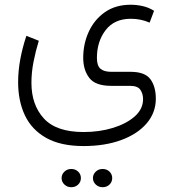

<svg xmlns="http://www.w3.org/2000/svg" viewBox="-20 -364 726 802"><path d="M368.2 379.9Q368.2 364.3 379.9 353Q391.6 341.8 408.7 341.8Q425.8 341.8 437.3 352.8Q448.7 363.8 448.7 379.9Q448.7 396 437.3 407Q425.8 418 408.7 418Q391.6 418 379.9 406.7Q368.2 395.5 368.2 379.9ZM237.3 379.9Q237.3 364.3 249 353Q260.7 341.8 277.8 341.8Q294.9 341.8 306.4 352.8Q317.9 363.8 317.9 379.9Q317.9 396 306.4 407Q294.9 418 277.8 418Q260.7 418 249 406.7Q237.3 395.5 237.3 379.9ZM329.1 246.1Q233.9 246.1 173.3 212.2Q112.8 178.2 84.2 118.2Q55.7 58.1 55.7 -21Q55.7 -67.9 64.9 -117.4Q74.2 -167 90.3 -214.4L142.1 -193.8Q128.9 -150.9 120.1 -106.2Q111.3 -61.5 111.3 -18.1Q111.3 74.2 163.3 130.9Q215.3 187.5 329.1 187.5Q395.5 187.5 451.9 170.2Q508.3 152.8 543 122.1Q577.6 91.3 577.6 50.3Q577.6 27.8 566.4 11.2Q555.2 -5.4 523.4 -5.4H444.3Q378.4 -5.4 353 -38.6Q327.6 -71.8 327.6 -122.6Q327.6 -181.6 351.1 -232.2Q374.5 -282.7 418.7 -313.5Q462.9 -344.2 525.9 -344.2Q550.8 -344.2 575.9 -338.6Q601.1 -333 623.5 -318.8L605 -269.5Q568.4 -285.6 526.4 -285.6Q457.5 -285.6 421.1 -238Q384.8 -190.4 384.8 -122.1Q384.8 -89.4 399.7 -76.7Q414.6 -64 445.3 -64H525.9Q585.4 -64 608.2 -33.2Q630.9 -2.4 630.9 48.3Q630.9 106.4 592.8 151.1Q554.7 195.8 486.6 220.9Q418.5 246.1 329.1 246.1Z"/></svg>

Font: Vazirmatn RD ExtraLight
Style: Regular
Weight: 200
Designer: Saber Rastikerdar
Foundry: Saber Rastikerdar
Version: Version 32.102